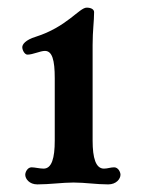

<svg xmlns="http://www.w3.org/2000/svg" viewBox="-20 -797 376 505"><path d="M78.1 -312C110.4 -312 144.5 -316.9 173.3 -316.9C203.6 -316.9 233.4 -312 264.6 -312C286.1 -312 296.9 -326.7 296.9 -337.4C296.9 -344.2 291 -356.9 280.3 -356.9C270.5 -356.9 263.2 -353.5 253.4 -353.5C231.9 -353.5 223.6 -381.3 223.6 -427.2V-678.7C223.6 -716.8 227.5 -740.7 227.5 -765.1C227.5 -772 220.2 -776.9 208 -776.9C188.5 -776.9 155.8 -726.1 73.7 -700.2C46.9 -691.9 38.6 -680.2 38.6 -672.9C38.6 -665 44.9 -653.3 52.2 -653.3C66.4 -653.3 85.9 -663.1 98.1 -663.1C117.2 -663.1 124 -639.6 124 -591.3V-427.2C124 -381.3 116.2 -353.5 94.7 -353.5C84 -353.5 71.8 -356.9 63 -356.9C52.2 -356.9 46.4 -344.2 46.4 -337.4C46.4 -326.7 57.1 -312 78.1 -312Z"/></svg>

Font: Stoke
Style: Regular
Weight: 400
Designer: Nicole Fally
Foundry: Nicole Fally
Version: Version 1.002